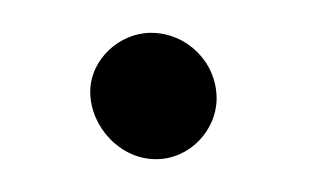

<svg xmlns="http://www.w3.org/2000/svg" viewBox="-20 -80 188 117"><path d="M35 -24C35 -3 53 17 75 17C96 17 112 -1 112 -20C112 -42 94 -60 72 -60C53 -60 35 -44 35 -24Z"/></svg>

Font: Scribbler
Style: ExBd
Weight: 800
Designer: Mew Too
Foundry: Cannot Into Space Fonts
Version: Version 1.001